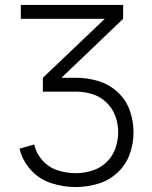

<svg xmlns="http://www.w3.org/2000/svg" viewBox="-20 -550 615 775"><path d="M285 205Q236 205 187.5 189.5Q139 174 104.5 136Q70 98 59 50L118 33Q126 69 151.5 97.5Q177 126 212.5 137.5Q248 149 285 149Q319 149 351.5 139Q384 129 409 105.5Q434 82 445.5 49.5Q457 17 457 -16.5Q457 -50 445.5 -81.5Q434 -113 409.5 -136.5Q385 -160 353 -170Q321 -180 288 -180H153V-236L403 -474H64V-530H477V-474L228 -236H288Q333 -236 376.5 -223Q420 -210 454 -179Q488 -148 503.5 -105Q519 -62 519 -16.5Q519 29 503.5 72.5Q488 116 453.5 147.5Q419 179 375 192Q331 205 285 205Z"/></svg>

Font: Jozsika Light
Style: Regular
Weight: 300
Monospace: yes
Designer: Belleve Invis
Foundry: Belleve Invis
Version: 2.1.0